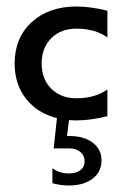

<svg xmlns="http://www.w3.org/2000/svg" viewBox="-20 -365 380 590"><path d="M310 -8Q258 5 215 5Q203 5 192 4L186 53H194Q238 53 265 73.5Q292 94 292 128Q292 163 264.5 184Q237 205 192 205Q166 205 141 198V152Q163 168 192 168Q214 168 227 158Q240 148 240 131Q240 113 227 102Q214 91 193 91H145L155 -2Q95 -17 60 -61.5Q25 -106 25 -170Q25 -249 77.5 -297Q130 -345 215 -345Q258 -345 310 -332V-250Q272 -277 215 -277Q167 -277 137.5 -247.5Q108 -218 108 -170Q108 -122 137.5 -92.5Q167 -63 215 -63Q272 -63 310 -90Z"/></svg>

Font: Glametrix
Style: Bold
Weight: 700
Designer: gluk
Foundry: gluk
Version: Version 0.40